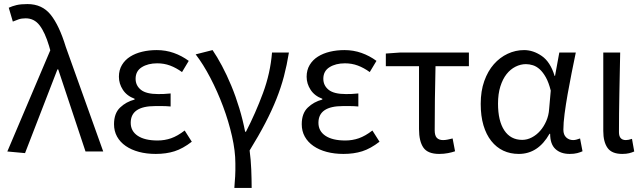

<svg xmlns="http://www.w3.org/2000/svg" viewBox="-20 -744 3163 943"><path d="M103 8 16 0 227 -497 221 -518Q201 -585 174.5 -619.5Q148 -654 106 -654Q86 -654 71.5 -649Q57 -644 43 -638L23 -706Q40 -714 61 -719Q82 -724 115 -724Q187 -724 229 -671.5Q271 -619 303 -514L487 0H400L266 -403H262Z M745 12Q700 12 662.5 2Q625 -8 597.5 -27Q570 -46 555 -73Q540 -100 540 -134Q540 -187 569.5 -215.5Q599 -244 641 -255V-259Q603 -273 583.5 -303Q564 -333 564 -367Q564 -400 579 -425Q594 -450 619.5 -466Q645 -482 678.5 -490Q712 -498 750 -498Q794 -498 833.5 -484Q873 -470 907 -445L874 -390Q845 -411 815.5 -422Q786 -433 752 -433Q707 -433 676.5 -414Q646 -395 646 -357Q646 -324 672 -303Q698 -282 757 -282Q771 -282 785 -282.5Q799 -283 818 -285V-221Q796 -223 778 -223Q760 -223 742 -223Q622 -223 622 -141Q622 -100 656.5 -77Q691 -54 754 -54Q789 -54 820.5 -65Q852 -76 887 -103L922 -48Q878 -14 837 -1Q796 12 745 12Z M1131 179Q1132 163 1133 149.5Q1134 136 1135 122.5Q1136 109 1136 93.5Q1136 78 1136 58Q1136 -2 1119.5 -75Q1103 -148 1075.5 -221.5Q1048 -295 1013 -362Q978 -429 941 -477L1024 -498Q1046 -466 1070 -421Q1094 -376 1116 -323Q1138 -270 1155.5 -212Q1173 -154 1184 -97H1188Q1235 -188 1271.5 -286.5Q1308 -385 1316 -486H1399Q1389 -424 1374.5 -369Q1360 -314 1337.5 -257.5Q1315 -201 1283 -139.5Q1251 -78 1206 -5Q1212 39 1214 88Q1216 137 1216 179Z M1667 12Q1622 12 1584.5 2Q1547 -8 1519.5 -27Q1492 -46 1477 -73Q1462 -100 1462 -134Q1462 -187 1491.5 -215.5Q1521 -244 1563 -255V-259Q1525 -273 1505.5 -303Q1486 -333 1486 -367Q1486 -400 1501 -425Q1516 -450 1541.5 -466Q1567 -482 1600.5 -490Q1634 -498 1672 -498Q1716 -498 1755.5 -484Q1795 -470 1829 -445L1796 -390Q1767 -411 1737.5 -422Q1708 -433 1674 -433Q1629 -433 1598.5 -414Q1568 -395 1568 -357Q1568 -324 1594 -303Q1620 -282 1679 -282Q1693 -282 1707 -282.5Q1721 -283 1740 -285V-221Q1718 -223 1700 -223Q1682 -223 1664 -223Q1544 -223 1544 -141Q1544 -100 1578.5 -77Q1613 -54 1676 -54Q1711 -54 1742.5 -65Q1774 -76 1809 -103L1844 -48Q1800 -14 1759 -1Q1718 12 1667 12Z M2137 12Q2081 12 2059.5 -19Q2038 -50 2038 -110V-419H1875V-481L1945 -486H2283V-419H2119Q2117 -337 2116 -257.5Q2115 -178 2115 -104Q2115 -78 2125.5 -67Q2136 -56 2156 -56Q2167 -56 2179 -58.5Q2191 -61 2203 -64L2215 -1Q2201 4 2180.5 8Q2160 12 2137 12Z M2528 12Q2486 12 2452 -4Q2418 -20 2393 -51.5Q2368 -83 2354.5 -128.5Q2341 -174 2341 -234Q2341 -297 2358.5 -346Q2376 -395 2405.5 -428.5Q2435 -462 2473.5 -480Q2512 -498 2554 -498Q2599 -498 2641 -469Q2683 -440 2704 -371H2706L2727 -486H2808Q2798 -438 2787.5 -385.5Q2777 -333 2768 -282Q2759 -231 2753 -185.5Q2747 -140 2747 -107Q2747 -82 2761 -69Q2775 -56 2795 -56Q2803 -56 2812 -58.5Q2821 -61 2829 -64L2841 -1Q2830 4 2815 8Q2800 12 2778 12Q2734 12 2708 -12Q2682 -36 2682 -87H2679Q2623 12 2528 12ZM2545 -57Q2569 -57 2592 -69Q2615 -81 2633 -101.5Q2651 -122 2663 -149.5Q2675 -177 2677 -208L2685 -299Q2675 -339 2661 -364Q2647 -389 2631 -403.5Q2615 -418 2597.5 -423.5Q2580 -429 2563 -429Q2537 -429 2512 -416.5Q2487 -404 2468 -380Q2449 -356 2437.5 -319.5Q2426 -283 2426 -235Q2426 -150 2457 -103.5Q2488 -57 2545 -57Z M3036 12Q2985 12 2964 -17.5Q2943 -47 2943 -101V-486H3026Q3024 -387 3022 -285Q3020 -183 3020 -95Q3020 -56 3054 -56Q3066 -56 3084 -62L3095 0Q3084 5 3070 8.5Q3056 12 3036 12Z"/></svg>

Font: Giro Regular
Style: Regular
Weight: 400
Designer: Paul D. Hunt
Foundry: Adobe Systems Incorporated
Version: Version 1.000;PS 1.0;hotconv 1.0.88;makeotf.lib2.5.647800